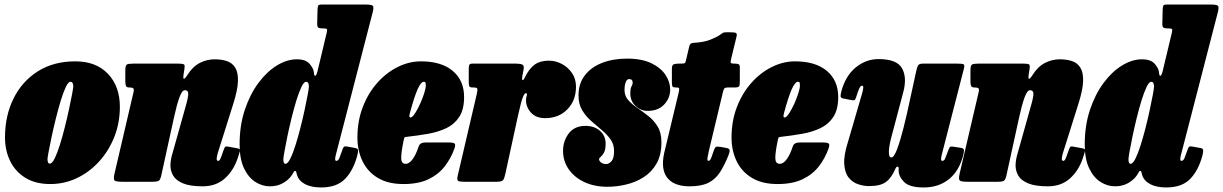

<svg xmlns="http://www.w3.org/2000/svg" viewBox="-20 -800 5383 845"><path d="M2 -195Q2 -290 39.2 -365.8Q76.5 -441.5 146 -485.8Q215.5 -530 311.5 -530Q403 -530 455.2 -475Q507.5 -420 507.5 -330Q507.5 -259 483 -197.2Q458.5 -135.5 415.8 -88.8Q373 -42 318 -16Q263 10 201.5 10Q136.5 10 92 -17.2Q47.5 -44.5 24.8 -91Q2 -137.5 2 -195ZM189 -100Q189 -92.5 191 -86.2Q193 -80 199.5 -80Q209.5 -80 220.8 -103Q232 -126 243.5 -162.5Q255 -199 265.5 -241Q276 -283 284.2 -321.5Q292.5 -360 297.5 -387Q302.5 -414 302.5 -420Q302.5 -427 300 -433.5Q297.5 -440 290 -440Q280.5 -440 269.5 -416.8Q258.5 -393.5 247.2 -356.5Q236 -319.5 225.5 -277.2Q215 -235 206.8 -196.2Q198.5 -157.5 193.8 -131.2Q189 -105 189 -100Z M566 -520H762Q787 -520 790.8 -515.5Q794.5 -511 790.5 -489L789.5 -483Q784.5 -454 789 -453.2Q793.5 -452.5 804.5 -469.5Q828 -507 859.2 -523Q890.5 -539 925 -539Q954.5 -539 978.2 -531.2Q1002 -523.5 1015.2 -502.2Q1028.5 -481 1027.2 -442.2Q1026 -403.5 1006 -341L938 -125Q936 -118.5 934.8 -111.2Q933.5 -104 933.5 -101Q933.5 -92 940 -92Q945.5 -92 949.8 -100.8Q954 -109.5 961 -131Q967 -148.5 970 -152.8Q973 -157 985 -154.5L1026 -147Q1037.5 -145 1035.8 -136Q1034 -127 1026 -103.5Q1007.5 -48.5 969 -14.2Q930.5 20 872 20Q817 20 786 7.2Q755 -5.5 742.5 -26.5Q730 -47.5 730 -73Q730.5 -87.5 733 -100.8Q735.5 -114 739 -125L791 -310Q805.5 -358 808.2 -380.5Q811 -403 793.5 -403Q781 -403 769.2 -370.2Q757.5 -337.5 745.8 -283.2Q734 -229 719.5 -163.5L690.5 -31Q686.5 -11.5 680.5 -5.8Q674.5 0 651 0H519Q490 0 484.2 -5.8Q478.5 -11.5 483.5 -34L567.5 -394Q571 -408 566.2 -411.5Q561.5 -415 551 -415H549Q538 -415 534.8 -421.2Q531.5 -427.5 531.5 -443V-489Q531.5 -511.5 538 -515.8Q544.5 -520 566 -520Z M1552.5 -116Q1535.5 -51 1499 -13Q1462.5 25 1393 25Q1351 25 1323.2 10.8Q1295.5 -3.5 1287 -30Q1285.5 -35.5 1284.5 -40.5Q1283.5 -45.5 1281 -47Q1276.5 -50 1272.8 -42.8Q1269 -35.5 1264 -28.5Q1249.5 -7.5 1224.8 6.2Q1200 20 1167.5 20Q1134.5 20 1104 0.8Q1073.5 -18.5 1054 -59.2Q1034.5 -100 1034.5 -165Q1034.5 -247.5 1057.2 -316Q1080 -384.5 1117 -434.5Q1154 -484.5 1198.5 -511.8Q1243 -539 1286.5 -539Q1325.5 -539 1343 -518.5Q1360.5 -498 1361.5 -480.5Q1362.5 -465 1367.5 -466.2Q1372.5 -467.5 1377.5 -487L1418 -656.5Q1421 -669 1418.2 -672Q1415.5 -675 1401.5 -675H1398.5Q1385.5 -675 1380.5 -678.8Q1375.5 -682.5 1376 -699.5L1377.5 -758.5Q1378 -771.5 1380.8 -775.8Q1383.5 -780 1394 -780H1588.5Q1615.5 -780 1620.8 -774.5Q1626 -769 1620.5 -747L1460 -126Q1455 -108.5 1455 -101Q1455 -92 1460 -92Q1468.5 -92 1473.8 -104.8Q1479 -117.5 1488 -143.5Q1492 -155 1496.8 -155.5Q1501.5 -156 1508.5 -155L1544 -148.5Q1555 -146.5 1555.8 -138.8Q1556.5 -131 1552.5 -116ZM1339.5 -420Q1339.5 -428 1336.8 -434Q1334 -440 1327 -440Q1317.5 -440 1306.5 -417Q1295.5 -394 1284.2 -357.5Q1273 -321 1262.8 -279Q1252.5 -237 1244.5 -198.5Q1236.5 -160 1231.8 -133Q1227 -106 1227 -100Q1226.5 -79 1236.5 -79Q1246 -79 1257.2 -101.2Q1268.5 -123.5 1280 -159.5Q1291.5 -195.5 1302 -236.8Q1312.5 -278 1320.8 -316.8Q1329 -355.5 1334.2 -383.5Q1339.5 -411.5 1339.5 -420Z M1553 -195Q1553 -268 1576.8 -329.2Q1600.5 -390.5 1640.5 -435.5Q1680.5 -480.5 1730.5 -505.2Q1780.5 -530 1832.5 -530Q1922.5 -530 1972.5 -488Q2022.5 -446 2022.5 -373Q2022.5 -318.5 2001.5 -286Q1980.5 -253.5 1944.8 -236.2Q1909 -219 1863.2 -211Q1817.5 -203 1768 -197.5Q1761 -197 1759.5 -193.8Q1758 -190.5 1756.5 -182.5Q1745 -127 1745.8 -103Q1746.5 -79 1765 -79Q1781.5 -79 1796.5 -100Q1811.5 -121 1822.5 -155.5Q1828 -173 1853.5 -173H1954Q1976 -173 1981 -167.8Q1986 -162.5 1979.5 -145Q1964.5 -103 1937.2 -67.8Q1910 -32.5 1865.8 -11.2Q1821.5 10 1755.5 10Q1688 10 1643 -17Q1598 -44 1575.5 -90.5Q1553 -137 1553 -195ZM1791.5 -284.5Q1799 -288.5 1809.5 -305.8Q1820 -323 1830.2 -346Q1840.5 -369 1847.2 -390.5Q1854 -412 1854 -424Q1854 -431 1853 -435.5Q1852 -440 1845 -440Q1833 -440 1818.5 -408.5Q1804 -377 1783.5 -301Q1777.5 -278 1791.5 -284.5Z M2060 -520H2251.5Q2270.5 -520 2279.2 -515.5Q2288 -511 2284 -492L2279.5 -469Q2276 -451.5 2279.2 -447.8Q2282.5 -444 2290 -459.5Q2309 -498.5 2333.2 -515.8Q2357.5 -533 2395.5 -533Q2425 -533 2452.2 -518.8Q2479.5 -504.5 2497.2 -478.8Q2515 -453 2515 -419Q2515 -357.5 2477 -318.8Q2439 -280 2379.5 -280Q2338.5 -280 2316.5 -304.8Q2294.5 -329.5 2295 -360Q2295.5 -370.5 2297.2 -375.2Q2299 -380 2299 -385Q2299 -390 2295 -390Q2284 -390 2272.2 -343.8Q2260.5 -297.5 2238.5 -193.5L2204 -35Q2200 -15.5 2194.5 -7.8Q2189 0 2165 0H2023Q2001.5 0 1996 -4.2Q1990.5 -8.5 1994 -25L2078.5 -387Q2082.5 -405 2080.5 -410Q2078.5 -415 2064 -415H2061Q2048.5 -415 2045.8 -419.8Q2043 -424.5 2043 -441V-499.5Q2043 -511 2046 -515.5Q2049 -520 2060 -520Z M2682.5 -132.5Q2683.5 -163 2667.8 -185.5Q2652 -208 2628.5 -227.5Q2605 -247 2581.5 -267.8Q2558 -288.5 2542 -315.2Q2526 -342 2526 -380Q2526 -432 2553.8 -468.2Q2581.5 -504.5 2629.8 -523.2Q2678 -542 2740 -542Q2804.5 -542 2846.5 -521.8Q2888.5 -501.5 2909 -470.2Q2929.5 -439 2929.5 -406Q2929.5 -368.5 2903.2 -340.2Q2877 -312 2830.5 -312Q2799.5 -312 2776.5 -334.2Q2753.5 -356.5 2754 -390Q2754.5 -412 2759.2 -419.5Q2764 -427 2764.5 -436Q2764.5 -452 2748.5 -452Q2739.5 -452 2734.2 -439.2Q2729 -426.5 2728.5 -406Q2728 -379 2744.2 -360.2Q2760.5 -341.5 2784.8 -325Q2809 -308.5 2833.5 -289.2Q2858 -270 2874.5 -242.8Q2891 -215.5 2891 -174Q2891 -118 2869.5 -80.2Q2848 -42.5 2812.5 -20Q2777 2.5 2735.2 12.2Q2693.5 22 2653 22Q2595.5 22 2551.5 1.2Q2507.5 -19.5 2482.8 -55.2Q2458 -91 2458 -136Q2458 -179.5 2483.2 -212.8Q2508.5 -246 2557 -246Q2595.5 -246 2620.5 -224.2Q2645.5 -202.5 2645.5 -167Q2645 -140.5 2637.8 -127.8Q2630.5 -115 2623.5 -109.5Q2616.5 -104 2616.5 -99Q2616.5 -92.5 2624.8 -85.2Q2633 -78 2648 -78Q2659.5 -78 2670.8 -90Q2682 -102 2682.5 -132.5Z M2968 -520H2979Q2993.5 -520 2995.5 -524Q2997.5 -528 3000 -539L3013.5 -596Q3016 -604.5 3019.8 -607.8Q3023.5 -611 3033 -611.5Q3078 -614 3105.5 -625Q3133 -636 3147 -645.5Q3156.5 -652.5 3160.8 -655Q3165 -657.5 3171.5 -657.8Q3178 -658 3193 -658Q3211.5 -658 3218.2 -655.2Q3225 -652.5 3221.5 -639L3198 -542Q3194.5 -528.5 3196 -524.2Q3197.5 -520 3212 -520H3214Q3225 -520 3230.5 -517.5Q3236 -515 3236 -503V-442Q3236 -425 3232.8 -420Q3229.5 -415 3212 -415H3182.5Q3171.5 -415 3168 -410.8Q3164.5 -406.5 3162 -396L3100 -137Q3096.5 -123 3094 -107.5Q3091.5 -92 3098 -92Q3105 -92 3110.2 -105.5Q3115.5 -119 3122 -139Q3126 -150 3130.2 -153.2Q3134.5 -156.5 3151 -153.5L3176 -149Q3190 -146.5 3191 -139.2Q3192 -132 3186 -116.5Q3168 -71.5 3148 -41Q3128 -10.5 3097 4.8Q3066 20 3015 20Q2947 20 2917.2 -17Q2887.5 -54 2903 -126L2966.5 -391Q2969 -402.5 2969.2 -408.8Q2969.5 -415 2957 -415H2956Q2945 -415 2941 -418.2Q2937 -421.5 2937 -437.5V-497.5Q2937 -514 2945 -517Q2953 -520 2968 -520Z M3199.5 -195Q3199.5 -268 3223.2 -329.2Q3247 -390.5 3287 -435.5Q3327 -480.5 3377 -505.2Q3427 -530 3479 -530Q3569 -530 3619 -488Q3669 -446 3669 -373Q3669 -318.5 3648 -286Q3627 -253.5 3591.2 -236.2Q3555.5 -219 3509.8 -211Q3464 -203 3414.5 -197.5Q3407.5 -197 3406 -193.8Q3404.5 -190.5 3403 -182.5Q3391.5 -127 3392.2 -103Q3393 -79 3411.5 -79Q3428 -79 3443 -100Q3458 -121 3469 -155.5Q3474.5 -173 3500 -173H3600.5Q3622.5 -173 3627.5 -167.8Q3632.5 -162.5 3626 -145Q3611 -103 3583.8 -67.8Q3556.5 -32.5 3512.2 -11.2Q3468 10 3402 10Q3334.5 10 3289.5 -17Q3244.5 -44 3222 -90.5Q3199.5 -137 3199.5 -195ZM3438 -284.5Q3445.5 -288.5 3456 -305.8Q3466.5 -323 3476.8 -346Q3487 -369 3493.8 -390.5Q3500.5 -412 3500.5 -424Q3500.5 -431 3499.5 -435.5Q3498.5 -440 3491.5 -440Q3479.5 -440 3465 -408.5Q3450.5 -377 3430 -301Q3424 -278 3438 -284.5Z M3683 -398.5Q3701.5 -467 3746.5 -503.5Q3791.5 -540 3846.5 -540Q3927 -540 3949.8 -499.5Q3972.5 -459 3955.5 -395L3906.5 -210Q3893 -162 3892 -134.5Q3891 -107 3903 -107Q3914.5 -107 3928.2 -143.5Q3942 -180 3956.8 -238.8Q3971.5 -297.5 3985.5 -364L4012.5 -488Q4015.5 -502.5 4020 -511.2Q4024.5 -520 4041.5 -520H4192.5Q4214.5 -520 4220.5 -517.2Q4226.5 -514.5 4222 -497L4126.5 -126Q4123.5 -115 4122 -103.5Q4120.5 -92 4127 -92Q4135.5 -92 4139.5 -102.2Q4143.5 -112.5 4153 -137Q4157 -148.5 4160 -152.5Q4163 -156.5 4179 -154L4207.5 -149.5Q4220.5 -148 4222 -140.8Q4223.5 -133.5 4219.5 -118Q4202 -48.5 4156.8 -11.8Q4111.5 25 4045 25Q3982.5 25 3958.8 0.8Q3935 -23.5 3935 -50V-60Q3935 -66.5 3929.8 -66.5Q3924.5 -66.5 3920.5 -57Q3903.5 -17 3879 1Q3854.5 19 3804.5 19Q3781.5 19 3757 11Q3732.5 3 3715.2 -18.2Q3698 -39.5 3695.5 -78.2Q3693 -117 3713 -179L3774.5 -390Q3778 -401.5 3779.2 -412.2Q3780.5 -423 3773.5 -423Q3768.5 -423 3763 -413.2Q3757.5 -403.5 3748 -373Q3745.5 -365 3742.8 -361Q3740 -357 3725 -360L3691 -366.5Q3680 -369 3679.5 -376.2Q3679 -383.5 3683 -398.5Z M4285.5 -520H4481.5Q4506.5 -520 4510.2 -515.5Q4514 -511 4510 -489L4509 -483Q4504 -454 4508.5 -453.2Q4513 -452.5 4524 -469.5Q4547.5 -507 4578.8 -523Q4610 -539 4644.5 -539Q4674 -539 4697.8 -531.2Q4721.5 -523.5 4734.8 -502.2Q4748 -481 4746.8 -442.2Q4745.5 -403.5 4725.5 -341L4657.5 -125Q4655.5 -118.5 4654.2 -111.2Q4653 -104 4653 -101Q4653 -92 4659.5 -92Q4665 -92 4669.2 -100.8Q4673.5 -109.5 4680.5 -131Q4686.5 -148.5 4689.5 -152.8Q4692.5 -157 4704.5 -154.5L4745.5 -147Q4757 -145 4755.2 -136Q4753.5 -127 4745.5 -103.5Q4727 -48.5 4688.5 -14.2Q4650 20 4591.5 20Q4536.5 20 4505.5 7.2Q4474.5 -5.5 4462 -26.5Q4449.5 -47.5 4449.5 -73Q4450 -87.5 4452.5 -100.8Q4455 -114 4458.5 -125L4510.5 -310Q4525 -358 4527.8 -380.5Q4530.5 -403 4513 -403Q4500.5 -403 4488.8 -370.2Q4477 -337.5 4465.2 -283.2Q4453.5 -229 4439 -163.5L4410 -31Q4406 -11.5 4400 -5.8Q4394 0 4370.5 0H4238.5Q4209.5 0 4203.8 -5.8Q4198 -11.5 4203 -34L4287 -394Q4290.5 -408 4285.8 -411.5Q4281 -415 4270.5 -415H4268.5Q4257.5 -415 4254.2 -421.2Q4251 -427.5 4251 -443V-489Q4251 -511.5 4257.5 -515.8Q4264 -520 4285.5 -520Z M5272 -116Q5255 -51 5218.5 -13Q5182 25 5112.5 25Q5070.5 25 5042.8 10.8Q5015 -3.5 5006.5 -30Q5005 -35.5 5004 -40.5Q5003 -45.5 5000.5 -47Q4996 -50 4992.2 -42.8Q4988.5 -35.5 4983.5 -28.5Q4969 -7.5 4944.2 6.2Q4919.5 20 4887 20Q4854 20 4823.5 0.8Q4793 -18.5 4773.5 -59.2Q4754 -100 4754 -165Q4754 -247.5 4776.8 -316Q4799.5 -384.5 4836.5 -434.5Q4873.5 -484.5 4918 -511.8Q4962.5 -539 5006 -539Q5045 -539 5062.5 -518.5Q5080 -498 5081 -480.5Q5082 -465 5087 -466.2Q5092 -467.5 5097 -487L5137.5 -656.5Q5140.5 -669 5137.8 -672Q5135 -675 5121 -675H5118Q5105 -675 5100 -678.8Q5095 -682.5 5095.5 -699.5L5097 -758.5Q5097.5 -771.5 5100.2 -775.8Q5103 -780 5113.5 -780H5308Q5335 -780 5340.2 -774.5Q5345.5 -769 5340 -747L5179.5 -126Q5174.5 -108.5 5174.5 -101Q5174.5 -92 5179.5 -92Q5188 -92 5193.2 -104.8Q5198.5 -117.5 5207.5 -143.5Q5211.5 -155 5216.2 -155.5Q5221 -156 5228 -155L5263.5 -148.5Q5274.5 -146.5 5275.2 -138.8Q5276 -131 5272 -116ZM5059 -420Q5059 -428 5056.2 -434Q5053.5 -440 5046.5 -440Q5037 -440 5026 -417Q5015 -394 5003.8 -357.5Q4992.5 -321 4982.2 -279Q4972 -237 4964 -198.5Q4956 -160 4951.2 -133Q4946.5 -106 4946.5 -100Q4946 -79 4956 -79Q4965.5 -79 4976.8 -101.2Q4988 -123.5 4999.5 -159.5Q5011 -195.5 5021.5 -236.8Q5032 -278 5040.2 -316.8Q5048.5 -355.5 5053.8 -383.5Q5059 -411.5 5059 -420Z"/></svg>

Font: Besley* Condensed Fatface
Style: Italic
Weight: 900
Width: 3
Italic angle: -13°
Designer: Owen Earl
Foundry: indestructible type*
Version: Version 3.000; ttfautohint (v1.8.3)